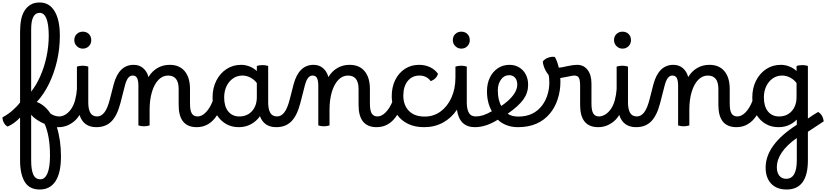

<svg xmlns="http://www.w3.org/2000/svg" viewBox="-30 -1006 6628 1540"><path d="M-10 -65Q29 -85 66 -116.5Q103 -148 131 -184V-750Q131 -804 139.5 -848.5Q148 -893 170 -925Q188 -952 216.5 -969Q245 -986 288 -986Q366 -986 408 -916Q450 -846 450 -721Q450 -720 450 -719V-718Q450 -614 427 -516Q404 -418 363 -334Q322 -250 265 -188Q329 -165 376 -94Q410 -72 446 -72Q459 -72 467 -60Q475 -48 475 -28Q475 -9 465.5 2.5Q456 14 439 14Q432 14 426 14Q442 64 450.5 123.5Q459 183 459 249Q459 380 415.5 447Q372 514 289 514Q205 514 168 452Q131 390 131 281V-63Q108 -39 82 -20Q56 -1 31 9Q14 1 2 -20Q-10 -41 -10 -65ZM220 -771V-271Q262 -324 294 -397Q326 -470 343.5 -553.5Q361 -637 361 -721Q360 -903 288 -903Q220 -903 220 -771ZM220 281Q220 356 237 394Q254 432 294 432Q331 432 351 383.5Q371 335 371 242Q371 84 328 -12Q295 -26 266.5 -45Q238 -64 220 -85Z M446 -72Q467 -72 491 -85Q515 -98 536 -125Q561 -159 572.5 -203Q584 -247 587 -292V-472Q596 -475 608 -477Q620 -479 633 -479Q656 -479 678 -472V-184Q678 -131 694.5 -101.5Q711 -72 750 -72Q767 -72 773 -58Q779 -44 779 -28Q779 -12 770.5 1Q762 14 743 14Q639 14 608 -84Q594 -61 578 -45Q551 -18 515.5 -2Q480 14 439 14Q425 14 417.5 0.5Q410 -13 410 -29Q410 -46 418.5 -59Q427 -72 446 -72ZM634 -616Q606 -616 586 -636Q566 -656 566 -684Q566 -714 585.5 -733Q605 -752 634 -752Q664 -752 683 -733Q702 -714 702 -684Q702 -655 682.5 -635.5Q663 -616 634 -616Z M743 14Q730 14 722 2Q714 -10 714 -29Q714 -72 750 -72Q782 -72 807.5 -104.5Q833 -137 852 -213L882 -330Q924 -486 1042 -486Q1087 -486 1118 -459.5Q1149 -433 1161 -388Q1189 -435 1233 -460.5Q1277 -486 1331 -486Q1409 -486 1451.5 -435Q1494 -384 1494 -292V-175Q1494 -120 1508.5 -96Q1523 -72 1555 -72Q1569 -72 1576.5 -60Q1584 -48 1584 -28Q1584 -12 1575.5 1Q1567 14 1548 14Q1403 14 1403 -164V-292Q1403 -400 1318 -400Q1274 -400 1240.5 -365Q1207 -330 1188.5 -268Q1170 -206 1170 -124V0Q1160 3 1148 5Q1136 7 1125 7Q1101 7 1080 0V-319Q1080 -358 1070 -379Q1060 -400 1034 -400Q1013 -400 998 -381Q983 -362 972 -320L935 -176Q909 -77 863 -31.5Q817 14 743 14Z M1555 -72Q1589 -72 1621.5 -105.5Q1654 -139 1676 -196Q1675 -210 1675 -224Q1675 -300 1705 -359Q1735 -418 1786.5 -452Q1838 -486 1904 -486Q1939 -486 1973 -472.5Q2007 -459 2030 -436V-477Q2039 -480 2051 -482Q2063 -484 2076 -484Q2100 -484 2121 -477V-184Q2121 -131 2137.5 -101.5Q2154 -72 2193 -72Q2210 -72 2216 -58Q2222 -44 2222 -28Q2222 -12 2213.5 1Q2205 14 2186 14Q2088 14 2055 -74Q2026 -33 1982.5 -9.5Q1939 14 1886 14Q1828 14 1783.5 -11.5Q1739 -37 1711 -82Q1649 14 1548 14Q1535 14 1527 2Q1519 -10 1519 -29Q1519 -72 1555 -72ZM1768 -224Q1768 -153 1800.5 -112.5Q1833 -72 1890 -72Q1953 -72 1991.5 -115Q2030 -158 2030 -228V-340Q2010 -367 1979 -383.5Q1948 -400 1915 -400Q1872 -400 1839 -377Q1806 -354 1787 -314.5Q1768 -275 1768 -224Z M2186 14Q2173 14 2165 2Q2157 -10 2157 -29Q2157 -72 2193 -72Q2225 -72 2250.5 -104.5Q2276 -137 2295 -213L2325 -330Q2367 -486 2485 -486Q2530 -486 2561 -459.5Q2592 -433 2604 -388Q2632 -435 2676 -460.5Q2720 -486 2774 -486Q2852 -486 2894.5 -435Q2937 -384 2937 -292V-175Q2937 -120 2951.5 -96Q2966 -72 2998 -72Q3012 -72 3019.5 -60Q3027 -48 3027 -28Q3027 -12 3018.5 1Q3010 14 2991 14Q2846 14 2846 -164V-292Q2846 -400 2761 -400Q2717 -400 2683.5 -365Q2650 -330 2631.5 -268Q2613 -206 2613 -124V0Q2603 3 2591 5Q2579 7 2568 7Q2544 7 2523 0V-319Q2523 -358 2513 -379Q2503 -400 2477 -400Q2456 -400 2441 -381Q2426 -362 2415 -320L2378 -176Q2352 -77 2306 -31.5Q2260 14 2186 14Z M2998 -72Q3030 -72 3061.5 -103Q3093 -134 3116 -187Q3112 -210 3112 -234Q3112 -308 3140 -364.5Q3168 -421 3217.5 -453.5Q3267 -486 3331 -486Q3379 -486 3418.5 -467.5Q3458 -449 3483 -414Q3471 -373 3425 -355Q3392 -400 3334 -400Q3276 -400 3240.5 -356.5Q3205 -313 3205 -239Q3205 -163 3249.5 -117Q3294 -71 3376 -71Q3389 -71 3397.5 -58.5Q3406 -46 3406 -27Q3406 -8 3396.5 3Q3387 14 3370 14Q3299 14 3244 -12Q3189 -38 3156 -85Q3094 14 2991 14Q2978 14 2970 2Q2962 -10 2962 -29Q2962 -72 2998 -72Z M3373 14Q3358 14 3349.5 2Q3341 -10 3341 -29Q3341 -49 3351 -60Q3361 -71 3377 -71Q3448 -71 3503.5 -111.5Q3559 -152 3591 -223Q3623 -294 3623 -385V-472Q3632 -475 3644 -477Q3656 -479 3669 -479Q3692 -479 3714 -472V-184Q3714 -131 3730.5 -101.5Q3747 -72 3786 -72Q3803 -72 3809 -58Q3815 -44 3815 -28Q3815 -12 3806.5 1Q3798 14 3779 14Q3655 14 3635 -126Q3591 -60 3523.5 -23Q3456 14 3373 14ZM3670 -616Q3642 -616 3622 -636Q3602 -656 3602 -684Q3602 -714 3621.5 -733Q3641 -752 3670 -752Q3700 -752 3719 -733Q3738 -714 3738 -684Q3738 -655 3718.5 -635.5Q3699 -616 3670 -616Z M3779 14Q3766 14 3758 2Q3750 -10 3750 -29Q3750 -72 3786 -72Q3815 -72 3845 -81.5Q3875 -91 3915 -114Q3876 -182 3876 -274Q3876 -336 3899 -383.5Q3922 -431 3963 -458.5Q4004 -486 4056 -486Q4100 -486 4134 -465.5Q4168 -445 4187 -409Q4206 -373 4206 -326Q4206 -262 4168.5 -209Q4131 -156 4042 -94Q4074 -71 4128 -71Q4142 -71 4150 -59Q4158 -47 4158 -27Q4158 -8 4149 3Q4140 14 4123 14Q4075 14 4033 -2Q3991 -18 3963 -46Q3867 14 3779 14ZM3963 -282Q3963 -203 3991 -156Q4056 -201 4087.5 -244Q4119 -287 4119 -326Q4119 -362 4101.5 -382.5Q4084 -403 4053 -403Q4014 -403 3988.5 -368Q3963 -333 3963 -282Z M4125 14Q4111 14 4102 2Q4093 -10 4093 -28Q4093 -71 4129 -71Q4250 -71 4318 -160Q4346 -197 4361 -245Q4376 -293 4376 -344Q4376 -361 4374.5 -378Q4373 -395 4370 -405Q4359 -417 4348 -437Q4337 -457 4330.5 -477.5Q4324 -498 4324 -513Q4337 -532 4366 -543Q4395 -554 4421 -549Q4440 -514 4452 -463Q4477 -465 4513 -474Q4545 -481 4564.5 -483.5Q4584 -486 4598 -486Q4652 -486 4683 -445.5Q4714 -405 4714 -336V-175Q4714 -120 4728.5 -96Q4743 -72 4775 -72Q4789 -72 4796.5 -60Q4804 -48 4804 -28Q4804 -12 4795.5 1Q4787 14 4768 14Q4623 14 4623 -164V-319Q4623 -364 4613 -382Q4603 -400 4577 -400Q4568 -400 4557 -398Q4546 -396 4518 -390Q4485 -383 4464 -380Q4465 -365 4465 -350Q4465 -278 4443.5 -211.5Q4422 -145 4382 -97Q4291 14 4125 14Z M4775 -72Q4796 -72 4820 -85Q4844 -98 4865 -125Q4890 -159 4901.5 -203Q4913 -247 4916 -292V-472Q4925 -475 4937 -477Q4949 -479 4962 -479Q4985 -479 5007 -472V-184Q5007 -131 5023.5 -101.5Q5040 -72 5079 -72Q5096 -72 5102 -58Q5108 -44 5108 -28Q5108 -12 5099.5 1Q5091 14 5072 14Q4968 14 4937 -84Q4923 -61 4907 -45Q4880 -18 4844.5 -2Q4809 14 4768 14Q4754 14 4746.5 0.5Q4739 -13 4739 -29Q4739 -46 4747.5 -59Q4756 -72 4775 -72ZM4963 -616Q4935 -616 4915 -636Q4895 -656 4895 -684Q4895 -714 4914.5 -733Q4934 -752 4963 -752Q4993 -752 5012 -733Q5031 -714 5031 -684Q5031 -655 5011.5 -635.5Q4992 -616 4963 -616Z M5072 14Q5059 14 5051 2Q5043 -10 5043 -29Q5043 -72 5079 -72Q5111 -72 5136.5 -104.5Q5162 -137 5181 -213L5211 -330Q5253 -486 5371 -486Q5416 -486 5447 -459.5Q5478 -433 5490 -388Q5518 -435 5562 -460.5Q5606 -486 5660 -486Q5738 -486 5780.5 -435Q5823 -384 5823 -292V-175Q5823 -120 5837.5 -96Q5852 -72 5884 -72Q5898 -72 5905.5 -60Q5913 -48 5913 -28Q5913 -12 5904.5 1Q5896 14 5877 14Q5732 14 5732 -164V-292Q5732 -400 5647 -400Q5603 -400 5569.5 -365Q5536 -330 5517.5 -268Q5499 -206 5499 -124V0Q5489 3 5477 5Q5465 7 5454 7Q5430 7 5409 0V-319Q5409 -358 5399 -379Q5389 -400 5363 -400Q5342 -400 5327 -381Q5312 -362 5301 -320L5264 -176Q5238 -77 5192 -31.5Q5146 14 5072 14Z M5884 -72Q5918 -72 5950.5 -105.5Q5983 -139 6005 -196Q6004 -210 6004 -224Q6004 -300 6034 -359Q6064 -418 6115.5 -452Q6167 -486 6233 -486Q6268 -486 6302 -472.5Q6336 -459 6359 -436V-477Q6368 -480 6380 -482Q6392 -484 6405 -484Q6429 -484 6450 -477V-55Q6471 -70 6493.5 -84.5Q6516 -99 6532 -108Q6552 -96 6563 -77Q6574 -58 6577 -33Q6562 -23 6538.5 -7.5Q6515 8 6491 24Q6467 40 6450 51V280Q6450 514 6279 514Q6200 514 6155.5 467Q6111 420 6111 338Q6111 155 6361 -5V-47Q6333 -18 6296 -2Q6259 14 6215 14Q6157 14 6112.5 -11.5Q6068 -37 6040 -82Q5978 14 5877 14Q5864 14 5856 2Q5848 -10 5848 -29Q5848 -72 5884 -72ZM6097 -224Q6097 -153 6129.5 -112.5Q6162 -72 6219 -72Q6282 -72 6320.5 -115Q6359 -158 6359 -228V-340Q6339 -367 6308 -383.5Q6277 -400 6244 -400Q6201 -400 6168 -377Q6135 -354 6116 -314.5Q6097 -275 6097 -224ZM6201 336Q6201 379 6221 403.5Q6241 428 6276 428Q6361 428 6361 280V101Q6201 214 6201 336Z"/></svg>

Font: Borel
Style: Regular
Weight: 400
Designer: Rosalie Wagner
Foundry: ANRT
Version: Version 1.007; ttfautohint (v1.8.4.7-5d5b)